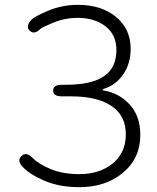

<svg xmlns="http://www.w3.org/2000/svg" viewBox="-20 -762 649 795"><path d="M309 13Q227 13 165.5 -13Q104 -39 74 -71Q49 -97 69 -116Q89 -135 114 -109Q138 -84 188.5 -62.5Q239 -41 309 -41Q390 -41 444 -83Q501 -128 501 -205.5Q501 -283 442 -323Q383 -363 275 -363H236Q200 -363 200 -387Q200 -411 236 -411H253Q361 -411 413 -448Q462 -483 462 -555Q462 -618 417 -653Q372 -688 301 -688Q249 -688 200 -668Q154 -649 147 -642Q122 -617 103 -635Q85 -652 109 -679Q123 -694 178 -717Q237 -742 302 -742Q398 -742 458 -694Q521 -644 521 -560Q521 -499 490.5 -454.5Q460 -410 412 -395Q405 -393 405 -390.5Q405 -388 411 -387Q475 -376 518 -328Q561 -280 561 -204Q561 -105 487 -45Q416 13 309 13Z"/></svg>

Font: Resource Han Rounded KR Light
Style: Regular
Weight: 300
Designer: Cyano Hao (round all glyphs); Ryoko NISHIZUKA 西塚涼子 (kana, bopomofo & ideographs); Paul D. Hunt (Latin, Greek & Cyrillic)
Foundry: Cyano Hao
Version: 0.990